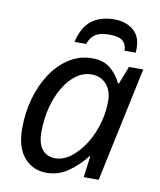

<svg xmlns="http://www.w3.org/2000/svg" viewBox="-84 -807 736 884"><g transform="rotate(10 284.0 -365.0)"><path d="M193 10Q129 10 88.5 -36.5Q48 -83 48 -173Q48 -248 67.5 -315.5Q87 -383 122 -434.5Q157 -486 205 -516Q253 -546 311 -546Q364 -546 397 -518Q430 -490 446 -453H451L483 -536H550L436 0H366L379 -99H375Q341 -55 295 -22.5Q249 10 193 10ZM222 -63Q259 -63 294.5 -90Q330 -117 359 -163Q388 -209 403 -266Q411 -295 413.5 -319.5Q416 -344 416 -365Q416 -412 390 -442Q364 -472 320 -472Q281 -472 248 -447.5Q215 -423 190 -380.5Q165 -338 151.5 -284Q138 -230 138 -171Q138 -117 160 -90Q182 -63 222 -63ZM216 -606Q233 -678 274.5 -709Q316 -740 379 -740Q433 -740 468 -711.5Q503 -683 503 -628Q503 -623 503 -617.5Q503 -612 502 -606H450Q450 -635 432 -651Q414 -667 370 -667Q324 -667 301.5 -650.5Q279 -634 271 -606Z"/></g></svg>

Font: Noto Sans
Style: Italic
Weight: 400
Italic angle: -12°
Designer: Monotype Design Team
Foundry: Monotype Imaging Inc.
Version: Version 2.013; ttfautohint (v1.8.4.7-5d5b)